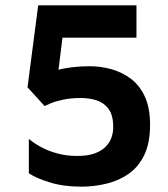

<svg xmlns="http://www.w3.org/2000/svg" viewBox="-20 -688 629 719"><path d="M285 11Q219 11 168 -4.5Q117 -20 88 -39V-168Q104 -154 130.5 -139Q157 -124 192.5 -114Q228 -104 269 -104Q306 -104 331.5 -112.5Q357 -121 373 -136Q389 -151 396.5 -170.5Q404 -190 404 -212Q404 -256 387 -279.5Q370 -303 342.5 -312Q315 -321 283 -321Q246 -321 217.5 -315Q189 -309 171 -301.5Q153 -294 147 -291L83 -361L123 -668H491V-547H214L190 -354L93 -375Q133 -409 189.5 -424.5Q246 -440 315 -440Q358 -440 398.5 -428.5Q439 -417 471.5 -392Q504 -367 523 -325Q542 -283 542 -221Q542 -152 520 -107Q498 -62 461 -36.5Q424 -11 378 0Q332 11 285 11Z"/></svg>

Font: Maven Pro SemiBold
Style: Regular
Weight: 600
Designer: Joe Prince
Foundry: Joe Prince
Version: Version 2.103